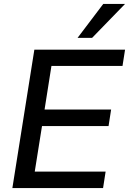

<svg xmlns="http://www.w3.org/2000/svg" viewBox="-20 -958 657 978"><path d="M43 0 155 -705H617L604 -622H242L207 -400H546L533 -316H194L157 -84H518L505 0ZM375 -765 506 -938H617L449 -765Z"/></svg>

Font: Mulish ExtraLight SemiBold
Style: Italic
Weight: 600
Italic angle: -9°
Version: Version 3.603